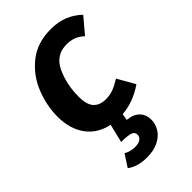

<svg xmlns="http://www.w3.org/2000/svg" viewBox="-241 -630 970 970"><g transform="rotate(-45 244.5 -144.5)"><path d="M275 15 269 50Q313 54 335.5 77.5Q358 101 358 138Q358 167 341.5 194.5Q325 222 291 239.5Q257 257 206 257Q142 257 100 226L142 161Q169 177 203 177Q226 177 240 168Q254 159 255 142Q255 123 236.5 116Q218 109 170 109L194 10Q117 -6 75 -63.5Q33 -121 33 -210Q33 -286 63.5 -363.5Q94 -441 159 -493.5Q224 -546 323 -546Q422 -546 489 -481L419 -398Q397 -418 374.5 -426.5Q352 -435 324 -435Q247 -435 213.5 -364Q180 -293 180 -204Q180 -147 203 -122.5Q226 -98 269 -98Q297 -98 321.5 -107Q346 -116 378 -136L431 -43Q356 9 275 15Z"/></g></svg>

Font: Fira Sans SemiBold
Style: Italic
Weight: 600
Italic angle: -8°
Designer: bBox Type GmbH & Carrois Corporate GbR & Edenspiekermann AG
Foundry: bBox Type GmbH & Carrois Corporate GbR & Edenspiekermann AG
Version: Version 4.301